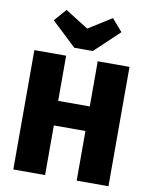

<svg xmlns="http://www.w3.org/2000/svg" viewBox="-101 -1027 863 1101"><g transform="rotate(10 330.5 -477.0)"><path d="M466 -954 528 -883 385 -748H277L134 -883L196 -954L331 -869ZM423 0V-289H239V0H54V-695H239V-432H423V-695H608V0Z"/></g></svg>

Font: FiraGO ExtraBold
Style: Regular
Weight: 800
Designer: bBox Type
Foundry: bBox Type GmbH
Version: Version 1.001;PS 001.001;hotconv 1.0.88;makeotf.lib2.5.64775